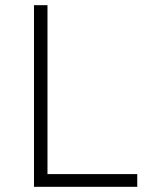

<svg xmlns="http://www.w3.org/2000/svg" viewBox="-20 -720 587 740"><path d="M111 0V-700H163V-49H509V0Z"/></svg>

Font: Transpass ExtraLight
Style: Regular
Weight: 200
Designer: Delve Withrington
Foundry: Delve Fonts
Version: Version 1.001;December 18, 2019;FontCreator 12.0.0.2547 64-b